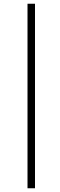

<svg xmlns="http://www.w3.org/2000/svg" viewBox="-20 -767 319 1026"><path d="M127 239V-747H167V239Z"/></svg>

Font: Source Serif 4 Light
Style: Italic
Weight: 300
Italic angle: -12°
Designer: Frank Grießhammer
Foundry: Adobe Systems Incorporated
Version: Version 4.004;hotconv 1.0.116;makeotfexe 2.5.65601